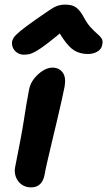

<svg xmlns="http://www.w3.org/2000/svg" viewBox="-20 -802 465 832"><path d="M115 10Q91 10 73.5 -2.5Q56 -15 48.5 -36Q41 -57 46 -80Q60 -150 69 -198Q78 -246 83.5 -281.5Q89 -317 94 -348Q99 -379 106 -414Q111 -440 127.5 -461Q144 -482 165.5 -495.5Q187 -509 207 -509Q236 -509 251.5 -488Q267 -467 260 -427Q256 -406 247.5 -368Q239 -330 228 -283.5Q217 -237 206 -191Q195 -145 186 -106Q177 -67 173 -44Q168 -18 153.5 -4Q139 10 115 10ZM84 -565Q68 -565 56 -572.5Q44 -580 37.5 -592Q31 -604 32 -619Q33 -629 39.5 -639Q46 -649 67.5 -667Q89 -685 136 -718Q170 -741 190.5 -755.5Q211 -770 227 -776Q243 -782 263 -782Q292 -782 308.5 -770.5Q325 -759 340 -733Q356 -702 372 -684.5Q388 -667 401 -656Q414 -645 420.5 -635Q427 -625 423 -608Q420 -589 402 -578.5Q384 -568 362 -568Q335 -568 313 -577.5Q291 -587 270 -612.5Q249 -638 222 -685H272Q221 -641 189 -616.5Q157 -592 138 -581Q119 -570 107 -567.5Q95 -565 84 -565Z"/></svg>

Font: Shantell Sans Light SemiBold
Style: Italic
Weight: 600
Italic angle: -11°
Version: Version 1.011;[c5ecc13dd]